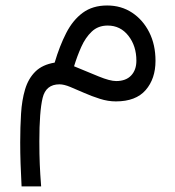

<svg xmlns="http://www.w3.org/2000/svg" viewBox="-20 -355 627 686"><path d="M175.3 -131.3Q192.9 -190.9 216.6 -237.1Q240.2 -283.2 275.6 -309.3Q311 -335.4 362.8 -335.4Q413.1 -335.4 451.9 -309.8Q490.7 -284.2 513.2 -239.7Q535.6 -195.3 535.6 -137.7Q535.6 -73.7 500.5 -33.2Q465.3 7.3 394 7.3Q365.7 7.3 336.7 -2Q307.6 -11.2 280.5 -23.2Q253.4 -35.2 231 -44.4Q208.5 -53.7 192.4 -53.7Q144 -53.7 132.3 -5.1Q120.6 43.5 120.6 149.9Q120.6 197.8 122.1 231.9Q123.5 266.1 127 311H57.1Q54.7 267.6 53.5 229.7Q52.2 191.9 52.2 153.3Q52.2 99.6 55.2 51.3Q58.1 2.9 69.6 -35.6Q81.1 -74.2 106.2 -99.1Q131.3 -124 175.3 -131.3ZM467.3 -138.2Q467.3 -190.9 438.7 -227.3Q410.2 -263.7 364.7 -263.7Q330.6 -263.7 307.9 -242.2Q285.2 -220.7 270.3 -187.3Q255.4 -153.8 244.6 -118.2Q292.5 -98.1 332.8 -81.8Q373 -65.4 395 -65.4Q429.7 -65.4 448.5 -85.2Q467.3 -105 467.3 -138.2Z"/></svg>

Font: Vazirmatn RD Light
Style: Regular
Weight: 300
Designer: Saber Rastikerdar
Foundry: Saber Rastikerdar
Version: Version 32.102